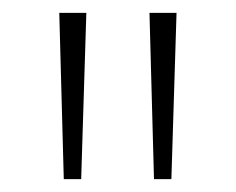

<svg xmlns="http://www.w3.org/2000/svg" viewBox="-20 -906 366 298"><path d="M79 -628H106L114 -886H72ZM219 -628H246L254 -886H212Z"/></svg>

Font: Noto Sans Kannada UI ExtraCondensed ExtraLight
Style: Regular
Weight: 200
Width: 2
Designer: Jelle Bosma - Monotype Design Team
Foundry: Monotype Imaging Inc.
Version: Version 2.005